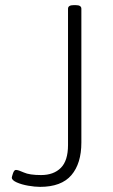

<svg xmlns="http://www.w3.org/2000/svg" viewBox="-20 -722 442 748"><path d="M136 6Q116 6 90 1.5Q64 -3 45 -11.5Q26 -20 26 -30Q26 -33 30.5 -46.5Q35 -60 42 -60Q51 -60 73 -50Q95 -40 140 -40Q189 -40 217 -68Q245 -96 245 -157V-688Q245 -702 267 -702H275Q297 -702 297 -688V-167Q297 -85 258 -39.5Q219 6 136 6Z"/></svg>

Font: Asap ExtraLight
Style: Regular
Weight: 200
Designer: Pablo Cosgaya
Foundry: Omnibus-Type
Version: Version 3.001; ttfautohint (v1.8.4.7-5d5b)